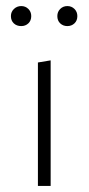

<svg xmlns="http://www.w3.org/2000/svg" viewBox="-20 -613 292 633"><path d="M105 -407 147 -414V0H105ZM16 -560Q16 -574 26 -583.5Q36 -593 50 -593Q64 -593 73.5 -583.5Q83 -574 83 -560Q83 -545 73.5 -536Q64 -527 50 -527Q35 -527 25.5 -536Q16 -545 16 -560ZM169 -560Q169 -574 178.5 -583.5Q188 -593 202 -593Q216 -593 225.5 -583.5Q235 -574 235 -560Q235 -545 225.5 -536Q216 -527 202 -527Q188 -527 178.5 -536Q169 -545 169 -560Z"/></svg>

Font: Ysabeau Light
Style: Regular
Weight: 300
Designer: Christian Thalmann (Catharsis Fonts)
Version: Version 0.003